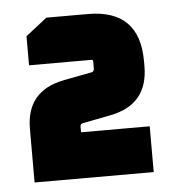

<svg xmlns="http://www.w3.org/2000/svg" viewBox="-39 -727 447 493"><g transform="rotate(-5 184.5 -480.5)"><path d="M31 -271V-409Q31 -507 128 -526L201 -540Q208 -541 208 -550V-568Q208 -572 204 -572H43V-647L98 -690H205Q338 -690 338 -557V-544Q338 -445 240 -426L168 -412Q161 -411 161 -403V-389H338V-271Z"/></g></svg>

Font: Oxanium ExtraLight ExtraBold
Style: Regular
Weight: 800
Version: Version 2.000